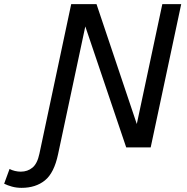

<svg xmlns="http://www.w3.org/2000/svg" viewBox="-161 -710 901 925"><path d="M-141 175 -115 104Q-104 110 -89.5 113.5Q-75 117 -61 117Q-28 117 -4.5 97.5Q19 78 29 30L182 -690H304L512 -71L489 -70L621 -690H712L565 0H447L236 -624L259 -625L119 32Q100 123 55.5 159Q11 195 -57 195Q-82 195 -103.5 189Q-125 183 -141 175Z"/></svg>

Font: Radio Canada
Style: Italic
Weight: 400
Italic angle: -12°
Designer: Charles Daoud, Etienne Aubert Bonn, Alexandre Saumier Demers, Jacques Le Bailly
Foundry: Radio-Canada
Version: Version 2.104;gftools[0.9.28.dev5+ged2979d]